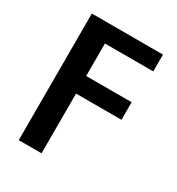

<svg xmlns="http://www.w3.org/2000/svg" viewBox="-156 -740 776 840"><g transform="rotate(30 231.5 -320.0)"><path d="M178.7 -390.6H408.2V-301.8H178.7V0H63.5V-639.6H422.9V-554.7H178.7Z"/></g></svg>

Font: Puritan
Style: Bold
Weight: 700
Version: 2.1